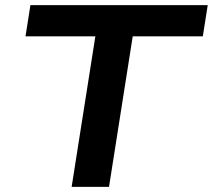

<svg xmlns="http://www.w3.org/2000/svg" viewBox="-20 -725 826 745"><path d="M258 0 350 -584H79L98 -705H786L767 -584H495L403 0Z"/></svg>

Font: Nunito Sans 7pt SemiExpanded
Style: Bold Italic
Weight: 700
Width: 6
Italic angle: -9°
Designer: Vernon Adams
Foundry: Vernon Adams
Version: Version 3.101;gftools[0.9.27]